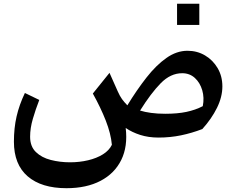

<svg xmlns="http://www.w3.org/2000/svg" viewBox="-20 -722 1259 1024"><path d="M825.2 11.7Q772 11.7 727.8 -2.4Q683.6 -16.6 650.4 -39.6Q662.1 59.1 626.7 131.1Q591.3 203.1 516.4 242.4Q441.4 281.7 334.5 281.7Q201.2 281.7 127.7 218.5Q54.2 155.3 54.2 33.7Q54.2 -39.1 68.4 -100.8Q82.5 -162.6 112.8 -226.1L189.5 -189Q169.9 -138.7 155.3 -88.6Q140.6 -38.6 140.6 7.3Q140.6 59.1 171.4 88.9Q202.1 118.7 251 131.1Q299.8 143.6 353.5 143.6Q404.3 143.6 449.7 132.8Q495.1 122.1 528.6 101.3Q562 80.6 576.7 50.3Q571.3 -9.3 544.2 -78.6Q517.1 -147.9 475.1 -223.1L564 -333.5L607.9 -234.9Q619.1 -209.5 630.6 -193.6Q642.1 -177.7 659.2 -160.2Q710 -243.2 761.5 -308.8Q813 -374.5 867.4 -412.8Q921.9 -451.2 980 -451.2Q1031.7 -451.2 1073.7 -426.3Q1115.7 -401.4 1140.9 -358.4Q1166 -315.4 1166 -261.2Q1166 -205.1 1137.2 -146.7Q1108.4 -88.4 1059.1 -33.7Q1002.9 -12.2 945.3 -0.2Q887.7 11.7 825.2 11.7ZM1061.5 -155.8Q1070.3 -200.7 1058.6 -240.7Q1046.9 -280.8 1019.3 -306.2Q991.7 -331.5 951.7 -331.5Q889.6 -331.5 837.2 -278.1Q784.7 -224.6 727.1 -132.3Q752 -124.5 785.6 -119.9Q819.3 -115.2 861.3 -115.2Q926.3 -115.2 974.1 -125.2Q1022 -135.3 1061.5 -155.8ZM924.3 -702.1H1043V-588.9H924.3Z"/></svg>

Font: Pinar-DS3-FD SemiBold
Style: Regular
Weight: 600
Designer: Amin Abedi
Version: Version 3.000